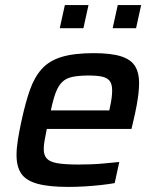

<svg xmlns="http://www.w3.org/2000/svg" viewBox="-20 -727 615 755"><path d="M249 8Q172 8 127 -4.5Q82 -17 63.5 -44.5Q45 -72 45 -117Q45 -144 50.5 -178.5Q56 -213 65 -254Q80 -323 97.5 -373Q115 -423 144 -455.5Q173 -488 222 -503Q271 -518 348 -518Q417 -518 456 -505.5Q495 -493 511 -467Q527 -441 527 -401Q527 -383 524.5 -360Q522 -337 517 -310.5Q512 -284 505 -254L497 -220H164Q159 -195 155.5 -175.5Q152 -156 152 -141Q152 -116 164.5 -103Q177 -90 206.5 -85Q236 -80 289 -80Q312 -80 340 -81Q368 -82 396.5 -85Q425 -88 449 -90L431 -7Q409 -3 378 0.5Q347 4 313.5 6Q280 8 249 8ZM180 -293H410L412 -304Q417 -326 419 -342Q421 -358 421 -371Q421 -396 411.5 -408.5Q402 -421 382 -425.5Q362 -430 329 -430Q289 -430 264 -424.5Q239 -419 224 -404Q209 -389 199 -362.5Q189 -336 180 -293ZM423 -616 443 -707H535L515 -616ZM215 -616 235 -707H328L308 -616Z"/></svg>

Font: Saira Thin Medium
Style: Italic
Weight: 500
Italic angle: -12°
Version: Version 1.101